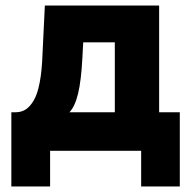

<svg xmlns="http://www.w3.org/2000/svg" viewBox="-20 -545 696 694"><path d="M21 128.9V-139.2H37.1Q57.1 -139.6 72.3 -148.9Q87.4 -158.2 101.3 -180.9Q115.2 -203.6 123.5 -246.8Q131.8 -290 133.8 -353L142.1 -524.9H555.2V-139.2H629.9V128.9H490.2V0H161.1V128.9ZM231 -139.2H395V-392.1H280.8L277.8 -335.9Q273.4 -252.9 262.2 -206.5Q251 -160.2 231 -139.2Z"/></svg>

Font: Rawline ExtraBold
Style: Regular
Weight: 800
Designer: Matt McInerney, Pablo Impallari, Rodrigo Fuenzalida
Foundry: Matt McInerney, Pablo Impallari, Rodrigo Fuenzalida
Version: Version 4.020;PS 004.020;hotconv 1.0.88;makeotf.lib2.5.64775